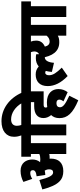

<svg xmlns="http://www.w3.org/2000/svg" viewBox="756 -1692 1102 2655"><g transform="rotate(-90 1307.5 -365.0)"><path d="M441 -212C441 -219 441 -225 440 -231C447 -230 455 -230 462 -230C477 -230 491 -232 505 -235V0H655V-489H721V-622H467V-489H505V-373C484 -363 460 -359 433 -359C417 -359 404 -360 392 -362C416 -390 429 -426 429 -468C429 -555 381 -632 272 -632C214 -632 163 -616 119 -593L161 -471C188 -488 215 -498 242 -498C269 -498 281 -485 281 -462C281 -436 261 -418 197 -410L215 -290C237 -291 257 -294 276 -298C287 -279 293 -259 293 -236C293 -201 279 -182 250 -182C207 -182 178 -241 145 -372L15 -331C74 -100 153 -41 268 -41C383 -41 441 -108 441 -212Z M913 -489H979V-622H906C900 -640 895 -662 895 -683C895 -734 926 -763 984 -763C1070 -763 1154 -708 1209 -615H1353C1276 -789 1128 -896 959 -896C825 -896 743 -831 743 -722C743 -682 752 -650 762 -622H709V-489H763V0H913Z M1233 -39 1360 19C1388 -19 1403 -59 1403 -109C1403 -195 1346 -268 1219 -268C1196 -268 1175 -266 1154 -263C1149 -270 1147 -278 1147 -285C1147 -304 1159 -313 1185 -313H1372V-489H1433V-622H967V-489H1222V-444H1168C1059 -444 1002 -399 1002 -316C1002 -278 1015 -244 1043 -209C1017 -182 1001 -144 1001 -95C1001 15 1068 91 1248 166L1311 42C1193 -13 1151 -45 1151 -88C1151 -118 1171 -136 1208 -136C1242 -136 1257 -120 1257 -96C1257 -77 1249 -59 1233 -39Z M1421 -489H1879V-622H1421ZM1583 19 1699 -62C1627 -136 1594 -184 1594 -238C1594 -270 1606 -291 1630 -291C1639 -291 1647 -288 1654 -283C1647 -258 1642 -230 1640 -199L1766 -170C1772 -250 1798 -297 1843 -297C1857 -297 1868 -296 1885 -293V-415C1870 -419 1854 -421 1830 -421C1785 -421 1746 -407 1715 -381C1682 -410 1649 -423 1603 -423C1508 -423 1444 -367 1444 -257C1444 -162 1490 -71 1583 19Z M2357 -622H1823V-489H1913C1919 -474 1923 -458 1923 -444C1923 -399 1900 -373 1833 -357C1855 -189 1925 -97 2049 -97C2086 -97 2113 -101 2141 -117V0H2291V-489H2357ZM1990 -296C2041 -319 2073 -355 2073 -417C2073 -444 2068 -468 2060 -489H2141V-272C2119 -244 2091 -230 2059 -230C2023 -230 2000 -253 1990 -296Z M2549 -489H2615V-622H2345V-489H2399V0H2549Z"/></g></svg>

Font: Noto Sans Devanagari ExtraCondensed Black
Style: Regular
Weight: 900
Width: 2
Designer: Jelle Bosma - Monotype Design Team
Foundry: Monotype Imaging Inc.
Version: Version 2.004